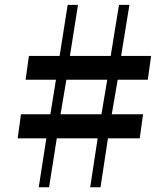

<svg xmlns="http://www.w3.org/2000/svg" viewBox="-20 -790 679 810"><path d="M175.5 -206.5H54.5L68.5 -308H192.5L216 -453.5H88L102 -554H231.5L265.5 -769.5H309L275 -554H447L482 -769.5H526L491 -554H617.5L603.5 -453.5H476.5L451.5 -308H583.5L569.5 -206.5H435.5L404 0H360.5L392 -206.5H219.5L187 0H143.5ZM408 -308 432.5 -453.5H260L235.5 -308Z"/></svg>

Font: Merriweather 96pt Black
Style: Italic
Weight: 900
Italic angle: -7.8°
Version: Version 2.101